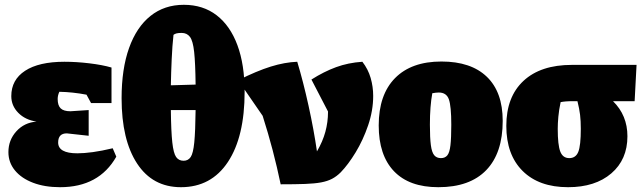

<svg xmlns="http://www.w3.org/2000/svg" viewBox="-20 -765 2673 799"><path d="M230 14Q166 14 117.5 -4.5Q69 -23 42 -56Q15 -89 15 -132Q15 -182 48 -218.5Q81 -255 132 -259Q85 -266 56 -295.5Q27 -325 27 -365Q27 -433 84.5 -470.5Q142 -508 248 -508Q298 -508 352 -501.5Q406 -495 444 -484V-336H359L340 -371Q282 -382 227 -383Q220 -368 220 -353Q220 -326 232.5 -314Q245 -302 273 -302L349 -307V-200L258 -210Q222 -210 222 -172Q222 -127 302 -127Q330 -127 366.5 -132Q403 -137 449 -148L464 -113Q392 14 230 14Z M733 14Q615 14 550.5 -84.5Q486 -183 486 -356Q486 -478 517 -565Q548 -652 606 -698.5Q664 -745 745 -745Q825 -745 881.5 -701.5Q938 -658 968 -577Q998 -496 998 -383Q998 -196 928.5 -91Q859 14 733 14ZM702 -620Q697 -575 694.5 -519Q692 -463 691 -410L794 -413Q793 -502 788 -548.5Q783 -595 770.5 -611.5Q758 -628 736 -628Q722 -628 714.5 -626Q707 -624 702 -620ZM744 -96Q763 -96 773.5 -111.5Q784 -127 788.5 -172.5Q793 -218 794 -307H691Q692 -218 697 -172.5Q702 -127 713 -111.5Q724 -96 744 -96Z M1148 2Q1133 -70 1114.5 -140.5Q1096 -211 1073 -283L971 -431Q1049 -470 1107 -488Q1165 -506 1217 -508Q1242 -425 1264 -325Q1286 -225 1299 -135Q1323 -176 1334 -216.5Q1345 -257 1345 -299V-301L1276 -434Q1328 -467 1378.5 -485.5Q1429 -504 1488 -508Q1512 -477 1522.5 -440.5Q1533 -404 1533 -366Q1533 -305 1512 -243.5Q1491 -182 1460 -131Q1429 -80 1398 -48Q1381 -31 1362 -21Q1343 -11 1316.5 -6Q1290 -1 1249.5 0.5Q1209 2 1148 2Z M1804 14Q1683 14 1619.5 -52.5Q1556 -119 1556 -243Q1556 -371 1624 -440Q1692 -509 1817 -509Q1940 -509 2006 -445.5Q2072 -382 2072 -262Q2072 -128 2003.5 -57Q1935 14 1804 14ZM1815 -107Q1832 -107 1841.5 -118.5Q1851 -130 1854.5 -160.5Q1858 -191 1858 -246Q1858 -323 1848 -351.5Q1838 -380 1806 -380Q1795 -380 1779 -377Q1769 -323 1769 -246Q1769 -191 1773 -161Q1777 -131 1787 -119Q1797 -107 1815 -107Z M2591 -198Q2591 -101 2524 -43.5Q2457 14 2344 14Q2223 14 2155 -53.5Q2087 -121 2087 -241Q2087 -362 2158.5 -428.5Q2230 -495 2360 -495H2629L2621 -344H2531Q2591 -285 2591 -198ZM2370 -344Q2348 -344 2335.5 -343Q2323 -342 2313 -340Q2306 -307 2303.5 -279Q2301 -251 2301 -229Q2301 -162 2311.5 -134.5Q2322 -107 2349 -107Q2376 -107 2386.5 -133Q2397 -159 2397 -229Q2397 -262 2394 -287Q2391 -312 2383 -344Z"/></svg>

Font: Piazzolla Black
Style: Regular
Weight: 900
Designer: Juan Pablo del Peral
Foundry: Huerta Tipografica
Version: Version 1.330